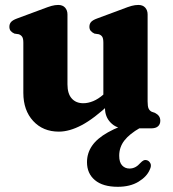

<svg xmlns="http://www.w3.org/2000/svg" viewBox="-20 -506 682 757"><path d="M518 -29 532.5 -2Q490.5 22 470.2 48.2Q450 74.5 450 108Q450 134 461.5 146.2Q473 158.5 490.5 158.5Q503 158.5 513.8 152.8Q524.5 147 533.5 136.5Q540 129.5 546 126.5Q552 123.5 560 126Q568 128.5 573 138Q578 147.5 570.5 163Q559 190.5 526 210.5Q493 230.5 444.5 230.5Q385.5 230.5 354.2 204.2Q323 178 323 133.5Q323 98 342.8 69Q362.5 40 405.5 15.8Q448.5 -8.5 518 -29ZM394 -79.5V-102.5L387.5 -104.5V-337.5Q387.5 -354.5 383 -361.2Q378.5 -368 369.5 -371L352.5 -373.5Q343 -378 337.8 -384.2Q332.5 -390.5 332.5 -400.5Q332.5 -412 339.2 -419.5Q346 -427 362.5 -433L463.5 -470.5Q485 -479 498.8 -482.8Q512.5 -486.5 525.5 -486.5Q543 -486.5 552.5 -476Q562 -465.5 562 -449V-106Q562 -86 566 -77.8Q570 -69.5 578 -65.5L591 -61Q601.5 -55.5 606.8 -48Q612 -40.5 612 -30Q612 -16 603 -8Q594 0 576.5 0H469Q438 0 416 -22.8Q394 -45.5 394 -79.5ZM72 -140V-337.5Q72 -354.5 67.2 -361.2Q62.5 -368 54 -371L37 -373.5Q27 -378 22 -384.2Q17 -390.5 17 -400.5Q17 -412 23.8 -419.5Q30.5 -427 47 -433L148 -470.5Q170 -479 183.5 -482.8Q197 -486.5 209.5 -486.5Q227 -486.5 236.5 -476Q246 -465.5 246 -449V-173.5Q246 -136.5 262.8 -117.8Q279.5 -99 308.5 -99Q327 -99 347.2 -107.2Q367.5 -115.5 388 -133.5L406.5 -150.5L435.5 -118L415 -98.5Q350.5 -38 302 -12.5Q253.5 13 212 13Q149.5 13 110.8 -29Q72 -71 72 -140Z"/></svg>

Font: Fraunces 28pt Soft Wonky
Style: Bold
Weight: 700
Version: Version 1.000;[b76b70a41]